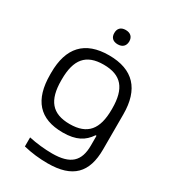

<svg xmlns="http://www.w3.org/2000/svg" viewBox="-212 -790 982 1104"><g transform="rotate(30 279.0 -238.5)"><path d="M42 -256V-244C42 -76 116 9 271 9C360 9 408 -20 443 -72H449V-8C449 97 400 144 278 144C230 144 172 138 123 127V187C176 200 230 206 284 206C450 206 521 131 521 -23V-256C521 -422 442 -509 281 -509C121 -509 42 -422 42 -256ZM114 -247V-253C114 -385 164 -447 281 -447C399 -447 449 -385 449 -253V-247C449 -115 399 -53 281 -53C164 -53 114 -115 114 -247ZM242 -634C242 -606 259 -588 291 -588C323 -588 340 -606 341 -634V-636C341 -665 323 -683 291 -683C259 -683 242 -665 242 -636Z"/></g></svg>

Font: LT Wave Text Light
Style: Regular
Weight: 300
Designer: Daniel Lyons
Version: Version 2.5 (Glyphs App)